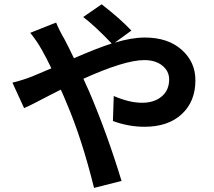

<svg xmlns="http://www.w3.org/2000/svg" viewBox="-20 -832 1017 914"><path d="M247.1 -724.6Q262.7 -686.5 285.2 -648.4Q303.7 -614.3 332 -554.7Q441.4 -602.5 511.7 -625Q431.6 -709 376 -751L463.9 -811.5Q549.8 -745.1 605.5 -686.5L526.4 -628.9Q605.5 -653.3 669.9 -653.3Q779.3 -653.3 844.7 -595.2Q910.2 -537.1 910.2 -450.2Q910.2 -348.6 845.2 -288.6Q780.3 -228.5 668 -228.5Q591.8 -228.5 517.6 -255.9L521.5 -375Q595.7 -342.8 656.2 -342.8Q713.9 -342.8 749.5 -372.6Q785.2 -402.3 785.2 -454.1Q785.2 -493.2 752.9 -519.5Q720.7 -545.9 667 -545.9Q573.2 -545.9 377 -457Q404.3 -398.4 405.3 -394.5Q490.2 -195.3 558.6 29.3L427.7 62.5Q369.1 -173.8 296.9 -341.8Q292 -354.5 281.7 -377.9Q271.5 -401.4 269.5 -405.3Q243.2 -392.6 205.1 -372.6Q167 -352.5 140.1 -338.9Q113.3 -325.2 94.7 -317.4L39.1 -438.5Q90.8 -451.2 134.8 -468.8Q182.6 -488.3 224.6 -506.8Q198.2 -561.5 180.7 -591.8Q157.2 -634.8 124 -675.8Z"/></svg>

Font: Min Sans Bold
Style: Regular
Weight: 700
Designer: Jinseong-Kim, NotoSansCJK, Nunito
Foundry: Jinseong-Kim
Version: Version 1.400;Glyphs 3.1.2 (3151)